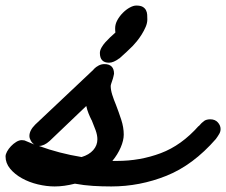

<svg xmlns="http://www.w3.org/2000/svg" viewBox="-160 -626 815 692"><path d="M269 -415Q249 -400 233 -400Q200 -400 200 -435Q200 -444 205.5 -454Q211 -464 219.5 -473.5Q228 -483 237 -491.5Q246 -500 253 -506Q255 -508 255 -508Q255 -508 256 -509Q255 -514 255 -524Q255 -539 263 -553.5Q271 -568 283 -580Q295 -592 308 -599Q321 -606 331 -606Q346 -606 354 -601.5Q362 -597 366 -589.5Q370 -582 370.5 -573Q371 -564 371 -556Q371 -543 365 -529Q359 -515 350.5 -501.5Q342 -488 333 -477Q324 -466 318 -460Q298 -440 271 -416ZM-36 -105H-35ZM170 -193Q164 -205 159 -217.5Q154 -230 151 -244L19 -118Q-1 -100 -19 -100H-20Q54 -73 134 -60Q161 -68 176 -85Q191 -102 191 -124Q191 -139 184.5 -157Q178 -175 170 -194ZM-36 -105Q-44 -110 -49 -119Q-54 -128 -54 -136Q-54 -156 -33 -177L178 -376H177Q196 -395 216 -395Q251 -395 251 -360Q250 -355 249 -351Q248 -347 247 -343Q246 -339 245 -337Q243 -331 241 -325Q239 -319 239 -316Q239 -302 244.5 -284.5Q250 -267 258 -248Q268 -222 277 -194.5Q286 -167 286 -141Q286 -120 275 -94.5Q264 -69 245 -46H262Q345 -46 419.5 -74Q494 -102 556 -172V-171Q567 -184 575.5 -190Q584 -196 598 -196Q615 -196 625 -185Q635 -174 635 -161Q635 -152 630.5 -144Q626 -136 618 -125Q536 -31 440 7.5Q344 46 241 46Q207 46 175 44Q143 42 110 36Q90 41 72 43.5Q54 46 37 46Q8 46 -23.5 38.5Q-55 31 -81 16.5Q-107 2 -123.5 -18Q-140 -38 -140 -62Q-140 -70 -134.5 -80Q-129 -90 -120.5 -99Q-112 -108 -101.5 -114.5Q-91 -121 -81 -121Q-80 -121 -77.5 -120.5Q-75 -120 -72 -120Z"/></svg>

Font: Discipuli Britannica Bold
Style: Regular
Weight: 700
Designer: Peter Wiegel
Foundry: Peter Wiegel
Version: Version 0.001 2009